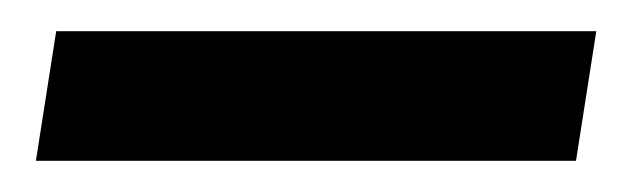

<svg xmlns="http://www.w3.org/2000/svg" viewBox="-20 -689 405 123"><path d="M16 -669H362L349 -586H3Z"/></svg>

Font: Faustina VF Beta
Style: Regular
Weight: 400
Designer: Alfonso Garcia
Foundry: Omnibus-Type
Version: Version 1.006